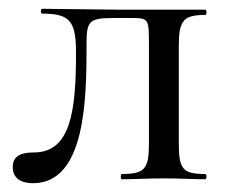

<svg xmlns="http://www.w3.org/2000/svg" viewBox="-20 -408 519 437"><path d="M55 9C176 9 177 -187 177 -308C177 -359 182 -367 237 -367H277C319 -367 319 -366 319 -305V-81C319 -23 309 -12 257 -12C254 -12 254 0 257 0C284 0 319 -2 354 -2C388 -2 421 0 447 0C451 0 451 -12 447 -12C396 -12 387 -23 387 -81V-303C387 -360 396 -374 447 -374C451 -374 451 -386 447 -386H249C223 -386 99 -388 76 -388C72 -388 72 -377 76 -377C139 -377 153 -360 153 -288C153 -155 141 -61 57 -61C33 -61 9 -56 9 -28C9 -2 28 9 55 9Z"/></svg>

Font: Cormorant Infant Book
Style: Regular
Weight: 500
Designer: Christian Thalmann (Catharsis Fonts)
Version: Version 1.000;PS 002.000;hotconv 1.0.88;makeotf.lib2.5.64775